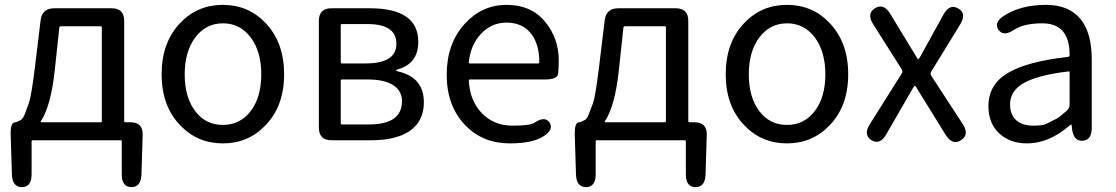

<svg xmlns="http://www.w3.org/2000/svg" viewBox="-20 -577 4593 790"><path d="M71 193Q31 193 29 142L24 -21Q22 -74 43 -74Q48 -74 65 -83Q74 -88 81 -105Q90 -129 99 -153Q109 -181 124 -303L147 -493Q153 -543 203 -543H439Q491 -543 491 -491V-79Q491 -74 496 -74H516Q569 -74 567 -21L562 142Q560 193 520 193Q481 192 481 140V5Q481 0 476 0H115Q110 0 110 5V140Q110 192 71 193ZM148 -78Q145 -74 150 -74H394Q399 -74 399 -79V-464Q399 -469 394 -469H231Q225 -469 224 -463L205 -285Q189 -140 148 -78Z M721 -62Q645 -141 645 -271.5Q645 -402 721 -482Q792 -557 897 -557Q1002 -557 1073 -482Q1149 -402 1149 -271.5Q1149 -141 1073 -62Q1002 13 897 13Q792 13 721 -62ZM783 -120Q826 -63 897 -63Q968 -63 1011.5 -120Q1055 -177 1055 -271Q1055 -365 1011.5 -423Q968 -481 897.5 -481Q827 -481 783.5 -423Q740 -365 740 -271Q740 -177 783 -120Z M1344 0Q1292 0 1292 -52V-491Q1292 -543 1344 -543H1501Q1701 -543 1701 -405Q1701 -316 1618 -292Q1610 -290 1610 -287.5Q1610 -285 1618 -283Q1724 -259 1724 -156Q1724 -77 1664 -37Q1608 0 1509 0ZM1382 -70Q1382 -65 1387 -65H1499Q1634 -65 1634 -161Q1634 -203 1598 -226.5Q1562 -250 1493 -250H1387Q1382 -250 1382 -245ZM1382 -321Q1382 -316 1387 -316H1485Q1611 -316 1611 -397Q1611 -478 1492 -478H1387Q1382 -478 1382 -473Z M2078 13Q1966 13 1894 -62Q1818 -141 1818 -269.5Q1818 -398 1893 -480Q1964 -557 2064.5 -557Q2165 -557 2222 -488.5Q2279 -420 2279 -329Q2279 -302 2277 -276Q2275 -250 2224 -250H1914Q1909 -250 1909 -245Q1913 -163 1962.5 -111.5Q2012 -60 2089 -60Q2161 -60 2179 -72Q2222 -101 2241 -73Q2260 -44 2216 -16Q2171 13 2078 13ZM1909 -321Q1908 -316 1913 -316H2194Q2199 -316 2199 -321Q2199 -397 2163.5 -440.5Q2128 -484 2064 -484Q2004 -484 1961 -440Q1916 -393 1909 -321Z M2392 193Q2352 193 2350 142L2345 -21Q2343 -74 2364 -74Q2369 -74 2386 -83Q2395 -88 2402 -105Q2411 -129 2420 -153Q2430 -181 2445 -303L2468 -493Q2474 -543 2524 -543H2760Q2812 -543 2812 -491V-79Q2812 -74 2817 -74H2837Q2890 -74 2888 -21L2883 142Q2881 193 2841 193Q2802 192 2802 140V5Q2802 0 2797 0H2436Q2431 0 2431 5V140Q2431 192 2392 193ZM2469 -78Q2466 -74 2471 -74H2715Q2720 -74 2720 -79V-464Q2720 -469 2715 -469H2552Q2546 -469 2545 -463L2526 -285Q2510 -140 2469 -78Z M3042 -62Q2966 -141 2966 -271.5Q2966 -402 3042 -482Q3113 -557 3218 -557Q3323 -557 3394 -482Q3470 -402 3470 -271.5Q3470 -141 3394 -62Q3323 13 3218 13Q3113 13 3042 -62ZM3104 -120Q3147 -63 3218 -63Q3289 -63 3332.5 -120Q3376 -177 3376 -271Q3376 -365 3332.5 -423Q3289 -481 3218.5 -481Q3148 -481 3104.5 -423Q3061 -365 3061 -271Q3061 -177 3104 -120Z M3566 0Q3531 -22 3559 -66L3690 -274Q3696 -283 3690 -292L3573 -477Q3545 -521 3580 -543Q3616 -565 3643 -520L3750 -344Q3756 -333 3758 -333Q3760 -333 3766 -343L3862 -517Q3887 -563 3923 -542Q3958 -522 3931 -477L3812 -283Q3806 -274 3812 -265L3941 -67Q3970 -23 3934 0Q3899 22 3871 -22L3753 -213Q3747 -224 3744.5 -224Q3742 -224 3736 -214L3627 -25Q3601 21 3566 0Z M4206 13Q4136 13 4091.5 -28Q4047 -69 4047 -141Q4047 -229 4126.5 -276.5Q4206 -324 4375 -343Q4381 -344 4381 -351Q4381 -481 4269 -481Q4192 -481 4152 -454Q4108 -425 4088 -455Q4068 -485 4112 -513Q4181 -557 4284 -557Q4380 -557 4428 -496Q4472 -439 4472 -334V-51Q4472 0 4435 2Q4398 5 4391 -46L4390 -58Q4389 -65 4387.5 -65Q4386 -65 4373 -54Q4292 13 4206 13ZM4232 -60Q4270 -60 4284 -67Q4307 -78 4330 -90Q4339 -95 4370 -122Q4381 -132 4381 -147V-279Q4381 -284 4376 -283Q4248 -268 4190 -234Q4136 -202 4136 -147Q4136 -103 4164 -80Q4189 -60 4232 -60Z"/></svg>

Font: Resource Han Rounded CN
Style: Regular
Weight: 400
Designer: Cyano Hao (round all glyphs); Ryoko NISHIZUKA  (kana, bopomofo & ideographs); Paul D. Hunt (Latin, Greek & Cyrillic); Sa
Foundry: Cyano Hao
Version: 0.990